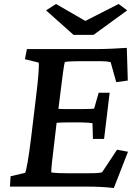

<svg xmlns="http://www.w3.org/2000/svg" viewBox="-20 -936 687 963"><path d="M551 7 622 -175 567 -185 492 -72C477 -68 463 -67 411 -67H322C284 -67 260 -68 237 -71C237 -89 242 -140 250 -201L264 -320C279 -321 295 -322 311 -322H386C413 -322 434 -320 444 -318L446 -239H502L530 -471H475L452 -391C443 -390 421 -389 394 -389H319C304 -389 288 -389 273 -390L285 -486C293 -553 301 -612 305 -625C323 -628 347 -629 377 -629H488C505 -629 519 -628 535 -624L563 -524L621 -532L616 -696C572 -693 512 -690 475 -690H115L105 -639L174 -622C177 -613 173 -546 160 -444L136 -245C124 -146 112 -79 106 -69L33 -52L30 0H421C460 0 509 2 551 7ZM211 -884 349 -761H449L618 -884L575 -916L408 -831L261 -916Z"/></svg>

Font: TPK Tissa Web SemiBold
Style: Italic
Weight: 600
Italic angle: -7°
Designer: Jacques Le Bailly, Suppakit Chalermlarp | Katatrad Co.,Ltd.
Foundry: Jacques Le Bailly, Cadson Demak Co.,Ltd.
Version: Version 5.000;Glyphs 3.1.2 (3151)